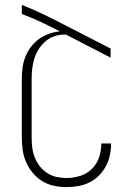

<svg xmlns="http://www.w3.org/2000/svg" viewBox="-20 -755 540 783"><path d="M251 8Q225 8 199.5 2.5Q174 -3 152 -16.5Q130 -30 113.5 -50Q97 -70 86.5 -94Q76 -118 72.5 -143.5Q69 -169 69 -195V-433Q69 -456 72 -479Q75 -502 83.5 -523.5Q92 -545 106 -563.5Q120 -582 138.5 -595.5Q157 -609 179 -617Q201 -625 224 -627Q186 -647 147.5 -665Q109 -683 69 -698V-735Q115 -717 160.5 -695Q206 -673 250 -650L431 -557V-520L249 -614H243Q221 -614 201 -607Q181 -600 165 -586Q149 -572 137.5 -554Q126 -536 120 -516Q114 -496 111.5 -475Q109 -454 109 -433V-195Q109 -174 111.5 -153.5Q114 -133 121.5 -113.5Q129 -94 142 -77.5Q155 -61 172.5 -49.5Q190 -38 210 -33.5Q230 -29 251 -29Q279 -29 306.5 -37.5Q334 -46 354 -65.5Q374 -85 383.5 -112Q393 -139 393 -167V-170H433V-167Q433 -143 427.5 -119.5Q422 -96 410.5 -75Q399 -54 382 -37.5Q365 -21 343.5 -10.5Q322 0 298.5 4Q275 8 251 8Z"/></svg>

Font: Iosevka Term Curly Extralight
Style: Regular
Weight: 200
Designer: Belleve Invis
Foundry: Belleve Invis
Version: Version 32.3.0